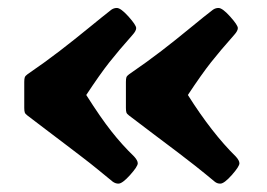

<svg xmlns="http://www.w3.org/2000/svg" viewBox="-20 -507 660 475"><path d="M40 -240.2V-304.2Q40 -312 41.3 -315.7Q42.5 -319.3 47.9 -323.2Q92.8 -354 127.9 -381.1Q163.1 -408.2 199.2 -437.7Q235.4 -467.3 255.4 -482.9Q261.7 -487.3 269 -487.3Q278.8 -487.3 297.9 -466.1Q316.9 -444.8 316.9 -437.5Q316.9 -430.7 308.1 -420.9Q273.4 -381.8 250.5 -352.8Q227.5 -323.7 193.4 -272Q229 -215.8 255.4 -182.4Q281.7 -148.9 312 -119.6Q320.8 -109.9 320.8 -103Q320.8 -95.2 301.8 -74Q282.7 -52.7 272.9 -52.7Q265.6 -52.7 258.8 -57.6Q239.7 -73.2 222.4 -87.4Q205.1 -101.6 183.1 -118.4Q161.1 -135.3 146.7 -146.2Q132.3 -157.2 99.6 -181.9Q66.9 -206.5 47.9 -221.2Q42.5 -225.1 41.3 -228.8Q40 -232.4 40 -240.2ZM291.5 -240.2V-304.2Q291.5 -312 292.7 -315.7Q293.9 -319.3 299.3 -323.2Q344.2 -354 379.4 -381.1Q414.6 -408.2 450.4 -437.7Q486.3 -467.3 506.8 -482.9Q513.2 -487.3 520.5 -487.3Q530.3 -487.3 549.3 -466.1Q568.4 -444.8 568.4 -437.5Q568.4 -430.7 559.6 -420.9Q524.9 -381.8 502 -352.8Q479 -323.7 444.8 -272Q504.4 -177.7 563.5 -119.6Q572.3 -109.9 572.3 -103Q572.3 -95.2 553.5 -74Q534.7 -52.7 524.9 -52.7Q517.1 -52.7 511.2 -57.6Q487.8 -77.1 462.2 -97.4Q436.5 -117.7 419.2 -130.6Q401.9 -143.6 362.1 -173.6Q322.3 -203.6 299.3 -221.2Q293.9 -225.1 292.7 -228.8Q291.5 -232.4 291.5 -240.2Z"/></svg>

Font: Cooper* ExtraBold
Style: Regular
Weight: 800
Designer: Owen Earl
Foundry: indestructible type*
Version: Version 0.001